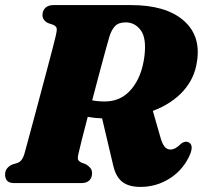

<svg xmlns="http://www.w3.org/2000/svg" viewBox="-22 -720 798 755"><path d="M726.5 -115.5Q701 -54.5 647.8 -19.8Q594.5 15 530 15Q485.5 15 459.8 -4.2Q434 -23.5 423.5 -68L379.5 -254.5Q349 -255.5 323 -260.5Q310 -211 300 -171.5Q290 -132 286.5 -115.5Q282 -96 285.8 -90.5Q289.5 -85 298 -80.5L317 -73.5Q327.5 -66.5 333.8 -58.8Q340 -51 340 -38.5Q340 -21 329.2 -10.5Q318.5 0 297 0H35.5Q13.5 0 5.8 -9.5Q-2 -19 -2 -33.5Q-2 -48.5 6.2 -58.2Q14.5 -68 25 -72.5L48 -80Q65.5 -86.5 73.5 -113.5Q77.5 -127.5 87 -163Q96.5 -198.5 109.5 -246.2Q122.5 -294 136.2 -346Q150 -398 162.8 -445.8Q175.5 -493.5 184.8 -529.2Q194 -565 197.5 -580Q202 -599 201 -607.8Q200 -616.5 187 -622.5L166.5 -629.5Q145 -640.5 145 -660.5Q145 -678 156.2 -689Q167.5 -700 188.5 -700H493.5Q629.5 -700 699.2 -640Q769 -580 752.5 -477.5Q743 -411 697.8 -361.2Q652.5 -311.5 579 -284L610 -176Q615.5 -156 624.8 -144Q634 -132 648.5 -132Q667.5 -132 689.5 -154.5Q694.5 -159 702.2 -161.5Q710 -164 717 -161.5Q740.5 -153 726.5 -115.5ZM408.5 -577Q404 -562 393.2 -522.8Q382.5 -483.5 368.5 -431.5Q354.5 -379.5 340.5 -325.5Q362 -321 390.5 -321Q454.5 -321 495.2 -370Q536 -419 546 -499.5Q554.5 -570 531.5 -601Q508.5 -632 472.5 -632Q444 -632 430.2 -617.2Q416.5 -602.5 408.5 -577Z"/></svg>

Font: Fraunces 72pt S050 Black
Style: Italic
Weight: 900
Italic angle: -16°
Version: Version 1.000; ttfautohint (v1.8.3)